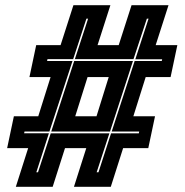

<svg xmlns="http://www.w3.org/2000/svg" viewBox="-20 -720 712 740"><path d="M41 0 88.5 -149H7.5L33.5 -272H127.5L175 -423H93.5L119.5 -546H213.5L263 -700H405.5L356 -546H437.5L487 -700H629.5L580 -546H663.5L637.5 -423H541.5L494 -272H577.5L551.5 -149H454.5L407 0H265L312.5 -149H230.5L183 0ZM177.5 -213 266 -485H492.5L404 -213ZM270 -272H352L399 -423H317.5ZM120 -56H126.5L175.5 -206H401.5L352.5 -56H359.5L408 -206H515L516.5 -213H410.5L499 -485H603.5L605 -491.5H501.5L552.5 -648H546L494.5 -492H268.5L319.5 -648H313L262 -492H163L161.5 -485H259.5L170.5 -213H74.5L73 -206.5H168.5Z"/></svg>

Font: Tourney Thin ExtraBold
Style: Italic
Weight: 800
Italic angle: -12°
Version: Version 1.015